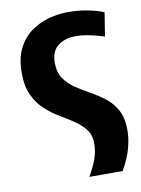

<svg xmlns="http://www.w3.org/2000/svg" viewBox="-84 -588 625 850"><g transform="rotate(-10 229.0 -163.5)"><path d="M248 204Q270 166 282.5 132.5Q295 99 295 61Q295 24 276 -1Q257 -26 227 -46Q197 -66 163.5 -86Q130 -106 100.5 -133Q71 -160 52 -200.5Q33 -241 33 -301Q33 -365 55 -409.5Q77 -454 113.5 -480.5Q150 -507 193.5 -519Q237 -531 280 -531Q330 -531 371.5 -522.5Q413 -514 441 -502L424 -396Q397 -405 362 -412.5Q327 -420 297 -420Q247 -420 216 -395.5Q185 -371 185 -321Q185 -277 204 -249Q223 -221 253.5 -200.5Q284 -180 317.5 -161.5Q351 -143 381.5 -119.5Q412 -96 431 -60.5Q450 -25 450 30Q450 66 439 108Q428 150 398 204Z"/></g></svg>

Font: Murecho SemiBold
Style: Regular
Weight: 600
Designer: Neil Summerour
Foundry: Positype
Version: Version 1.010; ttfautohint (v1.8.3)